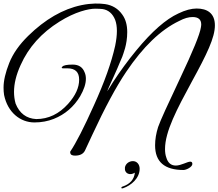

<svg xmlns="http://www.w3.org/2000/svg" viewBox="-22 -812 1231 1082"><path d="M424 -363C424 -318 403 -273 362 -227C311 -170 251 -141 182 -141C127 -144 88 -173 66 -228C60 -249 57 -271 57 -294C57 -340 69 -390 94 -445C139 -546 212 -627 313 -690C402 -746 478 -763 514 -763C532 -763 546 -762 556 -761C589 -756 613 -735 627 -700C640 -665 640 -617 627 -554C606 -459 566 -348 508 -220C451 -93 406 -5 374 42C373 45 373 47 374 49C375 60 384 65 401 65C429 65 448 55 457 36L498 -52C569 -205 633 -324 689 -407C784 -548 883 -644 988 -694C1016 -709 1041 -716 1063 -716C1096 -716 1112 -702 1112 -674C1112 -669 1111 -663 1110 -657C1104 -618 1065 -523 994 -373C923 -223 881 -131 869 -96C858 -61 852 -27 852 7C852 100 905 146 1012 146C1028 146 1062 129 1062 112C1062 103 1058 99 1050 99C1034 99 998 121 969 121C942 121 924 106 915 75C910 61 908 45 908 28C908 -71 975 -197 1059 -352C1144 -507 1189 -600 1189 -669C1189 -738 1145 -764 1086 -764C1057 -764 1022 -755 983 -736C913 -704 834 -635 746 -528C699 -471 655 -411 614 -348L583 -298C582 -299 595 -329 623 -390C632 -409 637 -421 639 -426L652 -457L667 -492C672 -508 695 -559 695 -631C695 -671 686 -704 667 -730C644 -763 611 -783 570 -789C539 -793 496 -795 437 -783C332 -761 232 -703 137 -610C87 -561 51 -510 30 -457C9 -404 -2 -358 -2 -318C-2 -303 -1 -290 1 -277C21 -178 93 -122 172 -122C212 -122 248 -129 281 -142C344 -167 394 -210 430 -270C451 -307 462 -339 462 -368C462 -381 460 -393 455 -404C444 -433 422 -448 388 -448C355 -448 335 -444 329 -436C317 -424 340 -427 357 -427C402 -427 424 -406 424 -363ZM765 139C765 115 750 96 727 96C704 96 685 112 682 132C678 167 711 179 738 161C734 199 711 225 670 239C665 240 662 243 662 246C662 251 667 250 671 249C718 233 765 192 765 139Z"/></svg>

Font: VL Great Vibes
Style: Regular
Weight: 400
Designer: Robert E. Leuschke
Foundry: Robert E. Leuschke
Version: Version 1.001